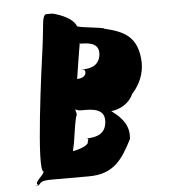

<svg xmlns="http://www.w3.org/2000/svg" viewBox="-53 -769 740 835"><g transform="rotate(-5 317.5 -351.5)"><path d="M151 -578C139 -493 77 -40 109 -40C106 -22 59 6 81 16C81 16 50 18 82 18C93 8 91 -2 141 -2H303C412 -2 451 -62 495 -148C505 -222 444 -260 425 -276C415 -280 387 -276 387 -276H421C466 -278 507 -307 522 -343C557 -381 575 -426 575 -474C572 -595 502 -617 425 -636C430 -642 307 -650 308 -658C295 -691 246 -711 207 -721H178C160 -711 165 -681 151 -578ZM313 -576C313 -578 311 -582 312 -583C312 -583 308 -582 310 -582C312 -580 318 -580 322 -580C374 -580 398 -564 395 -526C389 -482 360 -467 308 -467C326 -467 329 -462 327 -449C323 -435 308 -429 289 -428C291 -441 312 -576 313 -576ZM253 -165C256 -185 268 -272 274 -272C275 -281 267 -298 269 -302C269 -302 262 -299 268 -299C271 -295 281 -291 296 -291H315C371 -291 401 -274 394 -225C388 -184 359 -167 303 -167C322 -167 312 -161 310 -145C299 -131 267 -121 243 -117V-115C243 -119 249 -136 253 -165Z"/></g></svg>

Font: Hussar Przerywany
Style: Obl
Weight: 400
Foundry: Cannot Into Space Fonts
Version: Version 0.982